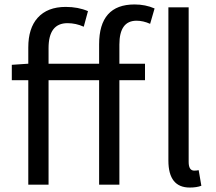

<svg xmlns="http://www.w3.org/2000/svg" viewBox="-20 -829 968 862"><path d="M425 -630Q425 -809 584 -809Q633 -809 674 -791L654 -722Q623 -736 593 -736Q516 -736 516 -629V-543H631V-469H516V0H425V-469H198V0H107V-469H33V-538L107 -543V-616Q107 -702 149 -749Q193 -798 275 -798Q331 -798 375 -779L356 -709Q321 -725 283 -725Q198 -725 198 -613V-543H425ZM884 5Q863 13 832 13Q736 13 736 -108V-796H827V-102Q827 -63 852 -63Q862 -63 872 -65Z"/></svg>

Font: 思源黑体R
Style: Regular
Weight: 400
Designer: Ryoko NISHIZUKA  (kana & ideographs); Paul D. Hunt (Latin, Greek & Cyrillic); Wenlong ZHANG  (bopomofo); Sandoll Communi
Foundry: Adobe Systems Incorporated
Version: Version 1.00 June 24, 2014, initial release